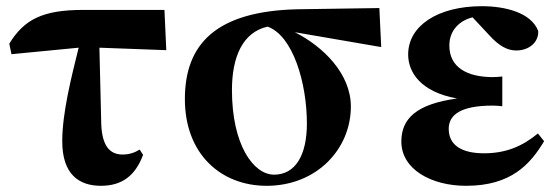

<svg xmlns="http://www.w3.org/2000/svg" viewBox="-20 -583 1806 620"><path d="M301 -429 517 -421 511 -551H249C117 -551 58 -520 10 -442L17 -408L234 -429C211 -336 181 -219 181 -127C181 -20 235 17 306 17C373 17 417 -15 442 -83L431 -100C415 -90 397 -84 376 -84C335 -84 310 -111 307 -181Z M865 -19C798 -19 729 -116 729 -292C729 -400 764 -479 844 -497C926 -468 971 -315 971 -184C971 -82 934 -19 865 -19ZM1211 -431 1205 -557 937 -553C679 -546 577 -442 577 -263C577 -86 693 17 841 17C1003 17 1113 -102 1113 -239C1113 -344 1025 -432 932 -479Z M1717 -152C1666 -110 1613 -88 1543 -88C1471 -88 1429 -114 1429 -167C1429 -213 1469 -242 1571 -242C1581 -242 1591 -241 1602 -240V-336C1592 -335 1581 -334 1572 -334C1489 -334 1431 -365 1431 -436C1431 -486 1465 -517 1506 -527L1563 -466C1591 -436 1617 -420 1647 -420C1690 -420 1720 -448 1718 -483C1695 -543 1610 -563 1536 -563C1394 -563 1298 -500 1298 -407C1298 -350 1338 -286 1456 -265C1326 -247 1276 -201 1276 -126C1276 -36 1373 17 1485 17C1630 17 1692 -52 1737 -127Z"/></svg>

Font: Noto Serif KR Black
Style: Regular
Weight: 900
Version: Version 1.001;PS 1.001;hotconv 16.6.54;makeotf.lib2.5.65590